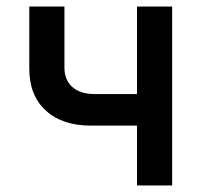

<svg xmlns="http://www.w3.org/2000/svg" viewBox="-20 -570 640 590"><path d="M401 0V-184H259Q171 -184 120.5 -230.5Q70 -277 70 -359V-550H178V-362Q178 -324 202.5 -302.5Q227 -281 270 -281H401V-550H509V0Z"/></svg>

Font: Pitagon Sans Mono SemiBold
Style: Regular
Weight: 600
Monospace: yes
Designer: Travis Tran
Foundry: Pitagon
Version: Version 1.001; ttfautohint (v1.8.4.7-5d5b);gftools[0.9.26]